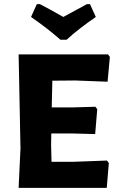

<svg xmlns="http://www.w3.org/2000/svg" viewBox="-20 -908 562 928"><path d="M415 -888 443 -826Q360 -769 302 -716H272Q211 -770 130 -826L158 -888H173Q225 -861 286 -826Q362 -868 400 -888ZM497 -132 506 -120 496 0H70L79 -191L70 -645H502L511 -633L500 -513L343 -519L233 -518L230 -389H336L441 -392L450 -380L440 -260L325 -263H228L227 -207L229 -126H335Z"/></svg>

Font: Alegreya Sans SC ExtraBold
Style: Regular
Weight: 800
Designer: Juan Pablo del Peral
Foundry: Huerta Tipografica
Version: Version 2.007